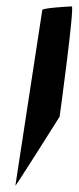

<svg xmlns="http://www.w3.org/2000/svg" viewBox="-20 -587 245 599"><path d="M28 -8C27 -2 166 -223 166 -223C167 -229 213 -567 204 -567C196 -567 113 -562 112 -556Z"/></svg>

Font: Ampere
Style: SCIta
Weight: 400
Version: Version 1